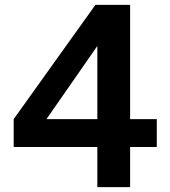

<svg xmlns="http://www.w3.org/2000/svg" viewBox="-20 -765 694 785"><path d="M378 -164H36V-278L370 -745H512V-278H621V-164H512V0H378ZM378 -278V-577L170 -278Z"/></svg>

Font: Evergrow Sans
Style: Bold
Weight: 700
Foundry: 10Web
Version: Version 1.000